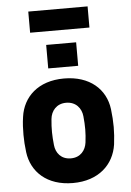

<svg xmlns="http://www.w3.org/2000/svg" viewBox="-59 -921 668 977"><g transform="rotate(-5 274.5 -432.5)"><path d="M274 12C406 12 484 -64 499 -165C503 -197 505 -226 505 -254C505 -283 503 -313 499 -346C486 -448 406 -522 274 -522C141 -522 64 -446 50 -346C45 -313 44 -283 44 -254C44 -226 46 -197 50 -165C63 -64 141 12 274 12ZM274 -114C225 -114 198 -148 194 -189C189 -236 188 -273 193 -322C197 -363 225 -398 274 -398C324 -398 352 -363 356 -322C361 -272 361 -236 355 -188C350 -149 324 -114 274 -114ZM199 -580H352V-700H199ZM123 -769H426V-877H123Z"/></g></svg>

Font: Finlandica
Style: Bold
Weight: 700
Designer: Niklas Ekholm, Juho Hiilivirta, Jaakko Suomalainen
Foundry: Helsinki Type Studio
Version: Version 2.000;Glyphs 3.2 (3202)